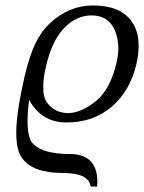

<svg xmlns="http://www.w3.org/2000/svg" viewBox="-20 -453 524 698"><path d="M151.9 -79.1Q179.7 -42 228 -42Q274.9 -42 329.1 -85.9Q382.3 -129.9 403.8 -226.1Q409.7 -252 410.2 -275.9Q410.2 -314.9 396 -346.2Q372.1 -397 313 -397Q259.8 -397 215.8 -354Q168.9 -307.1 147 -210.9Q137.2 -170.9 137.2 -137.2Q136.7 -98.1 151.9 -79.1ZM458 -376Q483.9 -340.8 483.9 -287.1Q483.9 -252.9 476.1 -221.2Q453.1 -122.1 386 -64.9Q318.8 -7.8 222.2 -7.8Q130.4 -7.8 85.9 -89.8Q80.1 -47.9 80.1 -13.2Q80.1 50.8 101.1 70.8Q138.2 106.9 233.9 106.9Q334 106.9 334 209Q334 211.9 333.5 217.5Q333 223.1 333 225.1H310.1Q310.1 224.1 308.1 218.5Q306.2 212.9 304 208.5Q301.8 204.1 294.9 197.5Q288.1 190.9 278.1 186.5Q268.1 182.1 250 179Q231.9 175.8 208 175.8Q101.1 175.8 62 124Q39.1 96.2 39.1 29.8Q39.1 -41 68.8 -172.9Q86.9 -249 107.9 -293.5Q128.9 -337.9 161.1 -368.2Q231 -433.1 317.9 -433.1Q417 -433.1 458 -376Z"/></svg>

Font: Linux Libertine
Style: Italic
Weight: 400
Italic angle: -12°
Designer: Philipp H. Poll
Foundry: Philipp H. Poll
Version: Version 5.1.6 ; ttfautohint (v0.9)